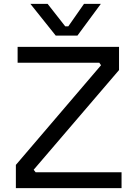

<svg xmlns="http://www.w3.org/2000/svg" viewBox="-20 -972 694 992"><path d="M380 -788H268L137 -952H226L317 -836H333L414 -952H501ZM608 0H62V-120L502 -635L493 -648H71V-730H595V-610L154 -95L164 -82H608Z"/></svg>

Font: Sora
Style: Regular
Weight: 400
Designer: Jonathan Barnbrook, Julián Moncada
Foundry: Barnbrook Fonts
Version: Version 2.000